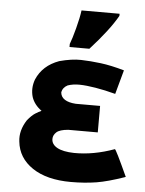

<svg xmlns="http://www.w3.org/2000/svg" viewBox="-52 -753 612 809"><g transform="rotate(5 253.5 -349.0)"><path d="M223 -566Q232 -589 244 -634.5Q256 -680 260 -711H421V-702Q386 -640 307 -553H223ZM229 -391Q208 -380 205 -359Q207 -340 223.5 -329.5Q240 -319 270 -317H373V-205H248Q212 -202 198.5 -189.5Q185 -177 185 -161Q185 -138 209.5 -124.5Q234 -111 281 -110Q363 -109 451 -141Q455 -142 507 -28H505Q504 -27 503 -27Q434 -3 386 5Q336 13 278 13Q176 13 115 -28Q54 -69 47 -138Q41 -184 71 -230Q89 -252 103.5 -261Q118 -270 129 -275Q98 -297 87 -329Q76 -366 90 -404Q116 -465 185 -490Q237 -504 276.5 -503Q316 -502 360 -496.5Q404 -491 460 -475L432 -373Q387 -385 347.5 -391.5Q308 -398 280 -398.5Q252 -399 229 -391Z"/></g></svg>

Font: Montserrat GRBold
Style: Regular
Weight: 700
Designer: Julieta Ulanovsky
Foundry: Julieta Ulanovsky
Version: Version 1.00 May 29, 2023, initial release